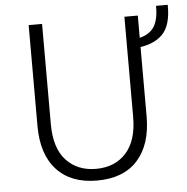

<svg xmlns="http://www.w3.org/2000/svg" viewBox="-54 -808 856 878"><g transform="rotate(-5 374.0 -369.0)"><path d="M106.4 -254.9V-717.8H168V-257.8Q168 -147.5 219.7 -91.8Q271.5 -36.1 356.4 -36.1Q443.4 -36.1 494.6 -92.8Q545.9 -149.4 545.9 -257.8V-717.8H607.4V-254.9Q607.4 -126 543 -54.2Q478.5 17.6 356.4 17.6Q237.3 17.6 171.9 -53.2Q106.4 -124 106.4 -254.9ZM580.1 -570.3V-610.4Q641.6 -618.2 668.5 -651.4Q695.3 -684.6 694.3 -754.9H748Q750 -660.2 707.5 -618.2Q665 -576.2 580.1 -570.3Z"/></g></svg>

Font: Gothic A1 Light
Style: Regular
Weight: 300
Version: Version 2.50